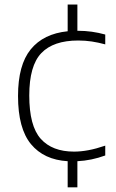

<svg xmlns="http://www.w3.org/2000/svg" viewBox="-20 -680 496 820"><path d="M269 120V8.5Q167.5 2.5 112.2 -64.5Q57 -131.5 57 -270Q57 -402.5 111.2 -469.2Q165.5 -536 269 -546.5V-660.5H310.5V-548.5H313.5Q372.5 -548.5 429.5 -532.5V-490.5Q400 -498.5 372 -502.8Q344 -507 314 -507Q208 -507 156.5 -453.2Q105 -399.5 105 -272Q105 -142 154 -87.2Q203 -32.5 296 -32.5Q325 -32.5 357.5 -38.5Q390 -44.5 429.5 -58V-16Q371 5.5 310.5 8.5V120Z"/></svg>

Font: Encode Sans SmExp XLt
Style: Regular
Weight: 200
Width: 6
Designer: Multiple Designers
Foundry: Impallari Type
Version: Version 3.002; ttfautohint (v1.8.3) -l 8 -r 50 -G 200 -x 14 